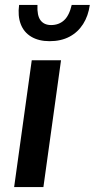

<svg xmlns="http://www.w3.org/2000/svg" viewBox="-20 -754 382 774"><path d="M37 0 108 -511H226L155 0ZM180 -588Q136 -588 106 -606Q76 -624 63.5 -657Q51 -690 57 -734H131Q129 -691 143.5 -672Q158 -653 186 -653Q217 -653 238 -672Q259 -691 269 -734H342Q336 -690 315 -657Q294 -624 260 -606Q226 -588 180 -588Z"/></svg>

Font: Chivo Medium
Style: Italic
Weight: 500
Italic angle: -8.05°
Designer: Hector Gatti
Foundry: Omnibus-Type
Version: Version 2.002